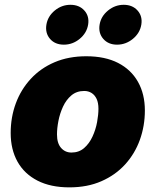

<svg xmlns="http://www.w3.org/2000/svg" viewBox="-20 -786 661 816"><path d="M274.9 10.3Q195.3 10.3 139.4 -18.3Q83.5 -46.9 54.4 -98.9Q25.4 -150.9 25.4 -220.7Q25.4 -287.6 47.1 -346.4Q68.8 -405.3 110.6 -450.7Q152.3 -496.1 211.9 -521.5Q271.5 -546.9 346.7 -546.9Q426.3 -546.9 481.7 -518.6Q537.1 -490.2 566.4 -438.2Q595.7 -386.2 595.7 -316.4Q595.7 -251 574.5 -191.9Q553.2 -132.8 512 -87.4Q470.7 -42 411.1 -15.9Q351.6 10.3 274.9 10.3ZM283.7 -137.7Q315.4 -137.7 337.4 -156.7Q359.4 -175.8 373 -205.3Q386.7 -234.9 392.6 -266.8Q398.4 -298.8 398.4 -323.7Q398.4 -349.1 390.6 -365.7Q382.8 -382.3 369.1 -390.9Q355.5 -399.4 337.9 -399.4Q305.7 -399.4 283.4 -380.6Q261.2 -361.8 247.8 -332.8Q234.4 -303.7 228.3 -272.2Q222.2 -240.7 222.2 -214.8Q222.2 -177.2 239.5 -157.5Q256.8 -137.7 283.7 -137.7ZM477.5 -596.2Q440.4 -596.2 418.9 -620.8Q397.5 -645.5 403.3 -681.2Q409.2 -716.8 439 -741.2Q468.8 -765.6 505.9 -765.6Q543 -765.6 564.7 -741.2Q586.4 -716.8 580.6 -681.2Q574.7 -645.5 544.7 -620.8Q514.6 -596.2 477.5 -596.2ZM251.5 -596.2Q213.9 -596.2 192.6 -620.8Q171.4 -645.5 177.2 -681.2Q183.1 -716.8 212.6 -741.2Q242.2 -765.6 279.3 -765.6Q316.9 -765.6 338.6 -741.2Q360.4 -716.8 354.5 -681.2Q348.6 -645.5 318.6 -620.8Q288.6 -596.2 251.5 -596.2Z"/></svg>

Font: Inter 18pt Black
Style: Italic
Weight: 900
Italic angle: -9.3988°
Designer: Rasmus Andersson
Foundry: rsms
Version: Version 4.001;git-66647c0bb